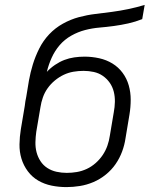

<svg xmlns="http://www.w3.org/2000/svg" viewBox="-20 -755 640 783"><path d="M251 8Q220 8 190.5 2Q161 -4 136 -18.5Q111 -33 93.5 -56.5Q76 -80 67.5 -108Q59 -136 59.5 -166.5Q60 -197 65 -228L81 -323Q82 -333 83.5 -342Q85 -351 87 -360Q92 -393 98 -426.5Q104 -460 114 -492.5Q124 -525 140 -557Q156 -589 180.5 -615Q205 -641 236.5 -658.5Q268 -676 301.5 -685Q335 -694 368.5 -698Q402 -702 436 -706.5Q470 -711 503.5 -718Q537 -725 570 -735L560 -677Q532 -666 503 -659.5Q474 -653 444.5 -649Q415 -645 385.5 -642.5Q356 -640 327 -632.5Q298 -625 270.5 -609.5Q243 -594 223 -570.5Q203 -547 190.5 -519Q178 -491 171 -462Q186 -478 204.5 -490.5Q223 -503 242.5 -510.5Q262 -518 283 -521Q304 -524 325 -524Q355 -524 384.5 -517.5Q414 -511 438.5 -496Q463 -481 480 -458Q497 -435 505 -407Q513 -379 513 -348.5Q513 -318 508 -288L492 -192Q488 -164 478 -137Q468 -110 451.5 -86Q435 -62 411.5 -43Q388 -24 361 -12.5Q334 -1 306 3.5Q278 8 251 8ZM252 -50Q273 -50 293.5 -53.5Q314 -57 333.5 -66Q353 -75 370 -90Q387 -105 399 -123Q411 -141 418 -161Q425 -181 428 -202L444 -297Q448 -318 448.5 -339.5Q449 -361 444 -381Q439 -401 427.5 -417.5Q416 -434 399.5 -445.5Q383 -457 362.5 -461.5Q342 -466 321 -466Q300 -466 279.5 -462.5Q259 -459 240 -450Q221 -441 204 -427Q187 -413 174.5 -395.5Q162 -378 155 -358Q148 -338 145 -318L128 -218Q125 -197 124.5 -175.5Q124 -154 129 -134.5Q134 -115 145 -98Q156 -81 173 -70Q190 -59 210.5 -54.5Q231 -50 252 -50Z"/></svg>

Font: Iosevka Curly LtExObl
Style: Regular
Weight: 300
Width: 7
Italic angle: -9°
Monospace: yes
Designer: Belleve Invis
Foundry: Belleve Invis
Version: Version 11.1.0; ttfautohint (v1.8.3)